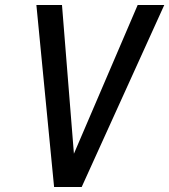

<svg xmlns="http://www.w3.org/2000/svg" viewBox="-20 -745 674 765"><path d="M125 -725H227L274.5 -132.5L528.5 -725H634.5L305.5 0H195.5Z"/></svg>

Font: JuliaMono Medium
Style: Italic
Weight: 500
Italic angle: -9°
Monospace: yes
Designer: cormullion
Foundry: corm
Version: Version 0.054; ttfautohint (v1.8.4)